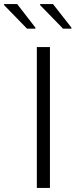

<svg xmlns="http://www.w3.org/2000/svg" viewBox="-74 -918 371 938"><path d="M106 0V-688H170V0ZM275 -778H234L122 -893V-898H185L275 -783ZM99 -778H58L-54 -893V-898H10L99 -783Z"/></svg>

Font: Saira Light
Style: Regular
Weight: 300
Designer: Hector Gatti with collaboration of the Omnibus-Type team
Foundry: Omnibus-Type
Version: Version 1.100; ttfautohint (v1.8.3)